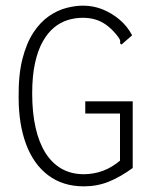

<svg xmlns="http://www.w3.org/2000/svg" viewBox="-20 -650 540 680"><path d="M277 10Q203 10 151 -29Q99 -68 72.5 -139Q46 -210 46 -304Q45 -385 59.5 -441.5Q74 -498 98.5 -535Q123 -572 153.5 -593Q184 -614 215.5 -622Q247 -630 274 -630Q311 -630 344 -616.5Q377 -603 404 -580Q431 -557 448 -525L417 -498L410 -492L405 -497Q407 -504 404 -510.5Q401 -517 390 -530Q374 -549 356 -562Q338 -575 317.5 -581Q297 -587 273 -587Q246 -587 220 -579Q194 -571 171.5 -552.5Q149 -534 131.5 -503Q114 -472 104 -426.5Q94 -381 94 -319Q94 -251 106 -198Q118 -145 141 -108.5Q164 -72 198 -52.5Q232 -33 277 -33Q294 -33 311 -36Q328 -39 344.5 -45Q361 -51 376.5 -60.5Q392 -70 405 -81V-248H282V-291H450V-55Q406 -23 365 -6.5Q324 10 277 10Z"/></svg>

Font: Inconsolata Light
Style: Regular
Weight: 300
Designer: Raph Levien, Cyreal, Brenton Simpson
Foundry: Raph Levien, Cyreal, Google
Version: Version 3.001